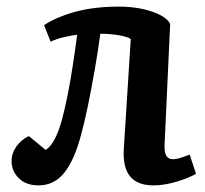

<svg xmlns="http://www.w3.org/2000/svg" viewBox="-20 -546 620 580"><path d="M113 -470Q151 -495 208 -510.5Q265 -526 339 -526Q395 -526 439 -511Q483 -496 494 -474L477 -105Q476 -65 502 -65Q511 -65 521.5 -68Q532 -71 553 -79L572 -21Q550 -8 513 3Q476 14 443 14Q347 14 354 -96L375 -428Q366 -435 339.5 -439.5Q313 -444 283 -444Q276 -391 266 -334Q256 -277 245.5 -226Q235 -175 225 -139Q205 -63 174.5 -24.5Q144 14 96 14Q59 14 37 -7.5Q15 -29 15 -59Q15 -83 29.5 -103.5Q44 -124 67 -135L118 -93Q147 -111 167 -184Q175 -213 183.5 -255Q192 -297 199.5 -345.5Q207 -394 213 -441Q195 -439 172 -433.5Q149 -428 133 -420Z"/></svg>

Font: Literata 12pt SemiBold
Style: Italic
Weight: 600
Italic angle: -2°
Designer: Latin by Veronika Burian and Jose Scaglione. Greek by Irene Vlachou. Cyrillic by Vera Evstafieva
Foundry: TypeTogether
Version: Version 3.002